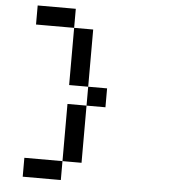

<svg xmlns="http://www.w3.org/2000/svg" viewBox="-64 -1059 1016 1117"><g transform="rotate(5 444.5 -500.0)"><path d="M110.4 0Q110.4 -27.3 110.4 -110.4Q166 -110.4 333 -110.4Q333 -83 333 0Q277.3 0 110.4 0ZM333 -110.4Q333 -194.3 333 -444.3Q360.4 -444.3 444.3 -444.3Q444.3 -361.3 444.3 -110.4Q417 -110.4 333 -110.4ZM444.3 -444.3Q444.3 -471.7 444.3 -554.7Q471.7 -554.7 554.7 -554.7Q554.7 -527.3 554.7 -444.3Q527.3 -444.3 444.3 -444.3ZM333 -554.7Q333 -638.7 333 -888.7Q360.4 -888.7 444.3 -888.7Q444.3 -805.7 444.3 -554.7Q417 -554.7 333 -554.7ZM110.4 -888.7Q110.4 -917 110.4 -1000Q166 -1000 333 -1000Q333 -972.7 333 -888.7Q291 -888.7 166 -888.7Q152.3 -888.7 110.4 -888.7Z"/></g></svg>

Font: Ingsat TST_CRD
Style: Regular
Weight: 300
Designer: Tofik Waleny
Version: 1.0